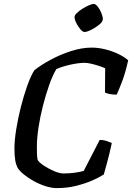

<svg xmlns="http://www.w3.org/2000/svg" viewBox="-20 -964 677 984"><path d="M271 0Q244 0 213 -10Q182 -20 153 -36Q124 -52 102 -70Q80 -88 71 -103Q62 -119 58 -143Q54 -167 54 -203Q54 -244 63 -300.5Q72 -357 87 -416Q102 -475 120 -525.5Q138 -576 156 -604Q190 -631 240 -658Q290 -685 345 -702.5Q400 -720 450 -720Q484 -720 520 -711Q556 -702 587 -687Q618 -672 637 -655Q623 -592 606 -547Q589 -502 578 -479Q556 -479 540 -482.5Q524 -486 518 -490L519 -614Q509 -619 489.5 -625.5Q470 -632 449 -637Q428 -642 414 -642Q384 -642 342.5 -633Q301 -624 269 -610Q250 -579 232.5 -529.5Q215 -480 200.5 -423.5Q186 -367 177.5 -311.5Q169 -256 169 -213Q169 -192 169.5 -175Q170 -158 173 -144Q182 -130 206.5 -114Q231 -98 258.5 -86.5Q286 -75 306 -75Q336 -75 364 -79Q392 -83 409 -88L491 -247Q510 -247 527.5 -241Q545 -235 553 -231Q548 -207 541 -178Q534 -149 526 -120Q518 -91 512 -70Q491 -56 455 -40Q419 -24 372 -12Q325 0 271 0ZM413 -800Q404 -800 392 -814Q380 -828 371 -846Q362 -864 362 -877Q362 -886 374 -897.5Q386 -909 403 -919.5Q420 -930 436 -937Q452 -944 460 -944Q470 -944 481 -930Q492 -916 499.5 -897.5Q507 -879 507 -866Q507 -853 489 -838Q471 -823 448 -811.5Q425 -800 413 -800Z"/></svg>

Font: Texturina 72pt 72pt SemiBold
Style: Italic
Weight: 600
Italic angle: -11°
Designer: Guillermo Torres Carreño
Foundry: Omnibus-Type
Version: Version 1.002; ttfautohint (v1.8.3)